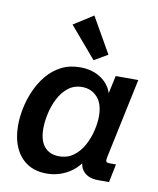

<svg xmlns="http://www.w3.org/2000/svg" viewBox="-90 -877 790 959"><g transform="rotate(10 305.5 -397.5)"><path d="M211.9 12.2Q153.3 12.2 112.8 -14.6Q72.3 -41.5 51.3 -89.4Q30.3 -137.2 30.3 -200.7Q30.3 -241.2 39.6 -287.4Q48.8 -333.5 68.4 -378.2Q87.9 -422.9 118.2 -459.5Q148.4 -496.1 190.2 -517.8Q231.9 -539.6 286.1 -539.6Q350.1 -539.6 395 -508.1Q439.9 -476.6 453.1 -420.9L443.4 -414.1L467.8 -527.3H582.5L496.1 -119.6Q493.2 -105 496.1 -98.9Q499 -92.8 513.7 -92.8H545.9L526.9 0H471.7Q420.9 0 396 -29.1Q371.1 -58.1 381.3 -107.4L385.7 -127.9L405.8 -110.4Q372.1 -47.4 321.5 -17.6Q271 12.2 211.9 12.2ZM257.8 -83.5Q301.3 -83.5 332.3 -106.9Q363.3 -130.4 382.6 -166.5Q401.9 -202.6 411.1 -242.2Q420.4 -281.7 420.4 -314Q420.4 -378.4 389.9 -411.4Q359.4 -444.3 313.5 -444.3Q272 -444.3 242.2 -420.7Q212.4 -397 193.6 -359.9Q174.8 -322.8 166 -282Q157.2 -241.2 157.2 -207.5Q157.2 -145.5 184.1 -114.5Q210.9 -83.5 257.8 -83.5ZM345.2 -585.9 210.9 -743.2 310.5 -806.6 413.6 -626Z"/></g></svg>

Font: Schibsted Grotesk SemiBold
Style: Italic
Weight: 600
Italic angle: -12°
Designer: Bakken & Baeck AS, Henrik Kongsvoll
Foundry: Schibsted ASA
Version: Version 1.100;gftools[0.9.25]